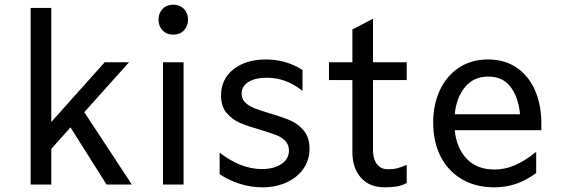

<svg xmlns="http://www.w3.org/2000/svg" viewBox="-20 -788 2400 820"><path d="M281 -244 199 -152V0H111V-754H199V-267L427 -522H531L340 -309L543 0H435Z M657 -704Q657 -732 674.5 -750Q692 -768 720 -768Q748 -768 765.5 -750Q783 -732 783 -704Q783 -676 765.5 -658Q748 -640 720 -640Q692 -640 674.5 -658Q657 -676 657 -704ZM764 -522V0H676V-522Z M918 -44V-136Q1009 -66 1098 -66Q1150 -66 1182 -87.5Q1214 -109 1214 -145Q1214 -170 1198.5 -186Q1183 -202 1160 -211Q1137 -220 1094 -233Q1041 -248 1006.5 -262.5Q972 -277 948 -305.5Q924 -334 924 -380Q924 -450 977 -492Q1030 -534 1116 -534Q1202 -534 1272 -489V-400Q1233 -430 1196.5 -443Q1160 -456 1120 -456Q1070 -456 1041 -438Q1012 -420 1012 -388Q1012 -365 1027.5 -350Q1043 -335 1066 -326Q1089 -317 1132 -304Q1186 -288 1220 -273.5Q1254 -259 1278 -229.5Q1302 -200 1302 -153Q1302 -105 1276 -67.5Q1250 -30 1204 -9Q1158 12 1100 12Q1052 12 1005.5 -2.5Q959 -17 918 -44Z M1573 -522H1717V-446H1573V-147Q1573 -110 1589.5 -87.5Q1606 -65 1638 -65Q1660 -65 1677.5 -69.5Q1695 -74 1717 -84V-6Q1694 5 1673 8.5Q1652 12 1622 12Q1558 12 1521.5 -29Q1485 -70 1485 -138V-446H1385V-522H1485V-662L1573 -708Z M2292 -232H1922Q1930 -155 1973.5 -109.5Q2017 -64 2092 -64Q2137 -64 2179.5 -82.5Q2222 -101 2266 -137H2270V-49Q2226 -17 2183 -2.5Q2140 12 2091 12Q2011 12 1952 -23Q1893 -58 1861.5 -120.5Q1830 -183 1830 -264Q1830 -341 1858.5 -402.5Q1887 -464 1940 -499Q1993 -534 2064 -534Q2136 -534 2187.5 -498.5Q2239 -463 2265.5 -401Q2292 -339 2292 -261ZM1922 -300H2201Q2194 -373 2160.5 -417Q2127 -461 2065 -461Q2003 -461 1966 -416Q1929 -371 1922 -300Z"/></svg>

Font: Amiko
Style: Regular
Weight: 400
Designer: Pablo Impallari, Rodrigo Fuenzalida, Andres Torresi
Foundry: Impallari Type
Version: Version 1.001; ttfautohint (v1.3)